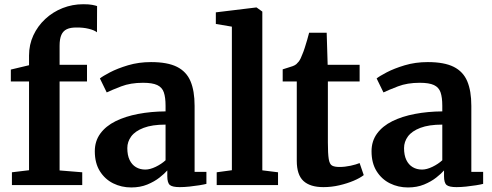

<svg xmlns="http://www.w3.org/2000/svg" viewBox="-20 -854 2271 886"><path d="M35 0V-59L114 -68.5V-478H30V-533L114 -553V-598Q114 -648 134 -691Q154 -734 189 -766.5Q224 -799 269.2 -816.8Q314.5 -834.5 364 -834.5Q391 -834.5 406 -831.5Q421 -828.5 428 -826L427.5 -705Q415 -715 389.2 -721.2Q363.5 -727.5 333.5 -727Q305.5 -727.5 288.2 -719.2Q271 -711 263 -692.5Q255 -674 255 -643V-555H381.5V-478H255V-67.5L359.5 -59V0Z M585.5 11Q540.5 11 502.2 -8Q464 -27 440.8 -64.2Q417.5 -101.5 417.5 -156Q417.5 -203 443 -237.8Q468.5 -272.5 513.5 -294.8Q558.5 -317 617.5 -328.2Q676.5 -339.5 744 -340V-366Q744 -404.5 736 -427.8Q728 -451 705.5 -461.5Q683 -472 640 -472Q582.5 -472 539.5 -455.5Q496.5 -439 472.5 -427.5L441 -492Q453 -502 487.2 -520Q521.5 -538 570.8 -552.8Q620 -567.5 677 -567.5Q753 -567.5 796.8 -545.5Q840.5 -523.5 859.2 -479Q878 -434.5 878 -365.5V-61H932.5V-5.5Q921 -2.5 899.5 1Q878 4.5 853.8 7Q829.5 9.5 809.5 9.5Q776 9.5 764 -0.2Q752 -10 752 -41V-67.5Q739.5 -53 716 -34.5Q692.5 -16 659.8 -2.5Q627 11 585.5 11ZM650.5 -71.5Q672 -71.5 698.5 -84.2Q725 -97 744 -114.5V-279Q682 -279 642.8 -264Q603.5 -249 585.5 -224.5Q567.5 -200 567.5 -170.5Q567.5 -138 578 -116Q588.5 -94 607.2 -82.8Q626 -71.5 650.5 -71.5Z M1050 -68.5V-731L976 -743.5V-797L1161.5 -819.5H1164L1190.5 -800.5V-68L1263 -59V0H980V-59Z M1472.5 9.5Q1411 9.5 1380.2 -19Q1349.5 -47.5 1349.5 -112V-478H1284.5V-534Q1296 -538 1308.2 -541.5Q1320.5 -545 1330.8 -548.8Q1341 -552.5 1347.5 -558Q1354 -564 1358.8 -570.2Q1363.5 -576.5 1367.5 -584.8Q1371.5 -593 1375.5 -604Q1381 -616.5 1386.5 -634Q1392 -651.5 1397.5 -670Q1403 -688.5 1406.5 -703H1487.5L1492 -555H1639.5V-478H1493V-197Q1493 -144.5 1497 -120.2Q1501 -96 1512.5 -89.8Q1524 -83.5 1546.5 -83.5Q1571.5 -83.5 1597.8 -89.2Q1624 -95 1639.5 -101.5L1658.5 -46Q1641.5 -32.5 1612 -20Q1582.5 -7.5 1546.2 1Q1510 9.5 1472.5 9.5Z M1862.5 11Q1817.5 11 1779.2 -8Q1741 -27 1717.8 -64.2Q1694.5 -101.5 1694.5 -156Q1694.5 -203 1720 -237.8Q1745.5 -272.5 1790.5 -294.8Q1835.5 -317 1894.5 -328.2Q1953.5 -339.5 2021 -340V-366Q2021 -404.5 2013 -427.8Q2005 -451 1982.5 -461.5Q1960 -472 1917 -472Q1859.5 -472 1816.5 -455.5Q1773.5 -439 1749.5 -427.5L1718 -492Q1730 -502 1764.2 -520Q1798.5 -538 1847.8 -552.8Q1897 -567.5 1954 -567.5Q2030 -567.5 2073.8 -545.5Q2117.5 -523.5 2136.2 -479Q2155 -434.5 2155 -365.5V-61H2209.5V-5.5Q2198 -2.5 2176.5 1Q2155 4.5 2130.8 7Q2106.5 9.5 2086.5 9.5Q2053 9.5 2041 -0.2Q2029 -10 2029 -41V-67.5Q2016.5 -53 1993 -34.5Q1969.5 -16 1936.8 -2.5Q1904 11 1862.5 11ZM1927.5 -71.5Q1949 -71.5 1975.5 -84.2Q2002 -97 2021 -114.5V-279Q1959 -279 1919.8 -264Q1880.5 -249 1862.5 -224.5Q1844.5 -200 1844.5 -170.5Q1844.5 -138 1855 -116Q1865.5 -94 1884.2 -82.8Q1903 -71.5 1927.5 -71.5Z"/></svg>

Font: Merriweather 20pt
Style: Bold
Weight: 700
Version: Version 2.100